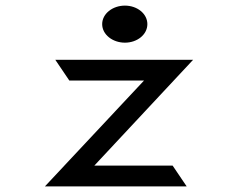

<svg xmlns="http://www.w3.org/2000/svg" viewBox="-20 -664 828 684"><path d="M425 -512C469 -512 505 -541 505 -578C505 -615 469 -644 425 -644C381 -644 344 -615 344 -578C344 -541 381 -512 425 -512ZM595 -74H316L668 -451H177L227 -377H493L140 0H645Z"/></svg>

Font: Charger Monospace
Style: Regular
Weight: 400
Designer: Jasper
Foundry: Cannot Into Space Fonts
Version: Version 0.980